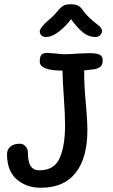

<svg xmlns="http://www.w3.org/2000/svg" viewBox="-20 -880 530 903"><path d="M371 -830Q381 -815 401 -796Q421 -777 438 -765Q460 -749 460 -733Q460 -724 451 -715Q442 -706 430 -706Q396 -706 368.5 -729Q341 -752 314 -790Q293 -760 259 -733Q225 -706 197 -706Q181 -706 174 -714.5Q167 -723 167 -733Q167 -741 179.5 -756.5Q192 -772 207 -784Q235 -807 256 -834Q265 -845 277 -852.5Q289 -860 312 -860Q335 -860 348 -853Q361 -846 371 -830ZM165 -79Q235 -79 260.5 -136Q286 -193 286 -292Q286 -340 280 -426Q274 -508 274 -548Q167 -548 167 -590Q167 -615 175.5 -623Q184 -631 202 -631Q213 -631 226 -629.5Q239 -628 245 -628Q265 -625 283 -625Q316 -625 344 -628Q380 -630 398 -630Q434 -630 448.5 -623Q463 -616 463 -596Q463 -575 452.5 -566.5Q442 -558 422 -554L376 -549Q375 -483 384 -391Q385 -377 388 -338.5Q391 -300 391 -268Q391 -138 336 -67.5Q281 3 172 3Q104 3 58.5 -36.5Q13 -76 13 -155Q13 -177 29 -190.5Q45 -204 72 -204Q91 -204 101 -191Q111 -178 111 -166Q111 -120 124 -99.5Q137 -79 165 -79Z"/></svg>

Font: Itim
Style: Regular
Weight: 400
Designer: Suppakit Chalermlarp
Version: Version 1.002g